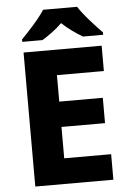

<svg xmlns="http://www.w3.org/2000/svg" viewBox="-61 -975 678 1019"><g transform="rotate(-5 278.0 -465.5)"><path d="M501 0H85V-714H501V-579H251V-438H483V-303H251V-136H501ZM389 -931H208Q186 -897 148.5 -854.5Q111 -812 83 -784V-771H191Q217 -787 244 -807Q271 -827 297 -852Q323 -827 351.5 -807Q380 -787 406 -771H514V-784Q487 -811 449 -854Q411 -897 389 -931Z"/></g></svg>

Font: Noto Sans UI Extra
Style: Regular
Weight: 800
Designer: Monotype Design Team
Foundry: Monotype Imaging Inc.
Version: Version 1.901